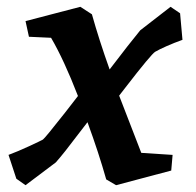

<svg xmlns="http://www.w3.org/2000/svg" viewBox="-20 -531 575 564"><path d="M237 -172 210 -137Q168 -81 144 -54L55 13L28 -6L5 -76Q32 -86 65.5 -101.5Q99 -117 106 -121Q112 -125 171 -200L209 -249Q168 -355 130 -420L65 -423L55 -469L216 -511L250 -489Q271 -414 302 -327Q363 -407 392 -442L481 -511L509 -492L516 -414Q491 -405 469.5 -395.5Q448 -386 436 -379Q425 -373 347 -272L330 -250L395 -82L487 -76L483 -30L321 13L292 -4Q270 -82 237 -172Z"/></svg>

Font: Andada Pro
Style: Bold Italic
Weight: 700
Italic angle: -7°
Designer: Carolina Giovagnoli
Foundry: Huerta Tipografica
Version: Version 3.005; ttfautohint (v1.8.4)